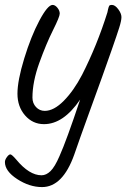

<svg xmlns="http://www.w3.org/2000/svg" viewBox="-40 -522 514 781"><path d="M415 -502Q428 -502 441 -484.5Q454 -467 454 -452.5Q454 -438 445 -409.5Q436 -381 414.5 -319.5Q393 -258 375 -208Q357 -158 320.5 -57.5Q284 43 262 107Q215 239 131 239Q80 239 30 206.5Q-20 174 -20 137Q-20 128 -12 117Q-4 106 2 106Q8 106 26 127Q79 191 129 191Q148 191 165.5 174Q183 157 202 113Q230 51 286 -117Q218 -17 139 -17Q93 -17 62 -52.5Q31 -88 31 -141Q31 -194 58.5 -284Q86 -374 120 -438Q154 -502 174 -502Q184 -502 193.5 -490.5Q203 -479 203 -466.5Q203 -454 175.5 -399Q148 -344 120 -266.5Q92 -189 92 -125Q92 -102 106.5 -86.5Q121 -71 142 -71Q179 -71 219.5 -112Q260 -153 294 -218Q355 -338 397 -472Q402 -499 406.5 -500.5Q411 -502 415 -502Z"/></svg>

Font: Kalam Light
Style: Regular
Weight: 300
Version: Version 2.001;PS 1.0;hotconv 1.0.79;makeotf.lib2.5.61930; tt